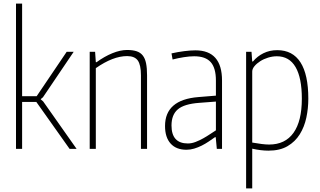

<svg xmlns="http://www.w3.org/2000/svg" viewBox="-20 -828 1779 1068"><path d="M69 -808H103V-293H184L351 -540H390L219 -287L207 -277V-275L220 -264L406 0H367L182 -261H103V0H69Z M479 -540H509L513 -482H517Q561 -514 605 -532Q649 -550 687 -550Q718 -550 739.5 -543Q761 -536 774 -519.5Q787 -503 792.5 -476Q798 -449 798 -409V0H764V-409Q764 -467 746.5 -491.5Q729 -516 687 -516Q609 -516 513 -449V0H479Z M1017 5Q960 5 929 -29.5Q898 -64 898 -127Q898 -273 1083 -288L1181 -296V-380Q1181 -450 1152 -482.5Q1123 -515 1060 -515Q1035 -515 1003 -510Q971 -505 940 -497L934 -531Q969 -539 1005 -543.5Q1041 -548 1067 -548Q1215 -548 1215 -380V0H1186L1180 -65H1176Q1159 -53 1140.5 -40.5Q1122 -28 1102 -18Q1082 -8 1060.5 -1.5Q1039 5 1017 5ZM1025 -30Q1046 -30 1068 -38.5Q1090 -47 1110.5 -58.5Q1131 -70 1149.5 -82.5Q1168 -95 1181 -103V-263L1089 -256Q1005 -250 969.5 -220Q934 -190 934 -130Q934 -30 1025 -30Z M1349 -540H1379L1383 -486H1387Q1411 -515 1445.5 -532Q1480 -549 1522 -549Q1608 -549 1651.5 -481Q1695 -413 1695 -279Q1695 -225 1684 -173.5Q1673 -122 1647.5 -81Q1622 -40 1579.5 -15Q1537 10 1473 10Q1432 10 1383 -1V220H1349ZM1477 -24Q1566 -24 1612.5 -89Q1659 -154 1659 -279Q1659 -395 1624 -455Q1589 -515 1520 -515Q1496 -515 1471.5 -507.5Q1447 -500 1427.5 -487.5Q1408 -475 1395.5 -460Q1383 -445 1383 -430V-35Q1412 -30 1435.5 -27Q1459 -24 1477 -24Z"/></svg>

Font: Encode Sans Compressed
Style: Thin
Weight: 100
Designer: Pablo Impallari, Andres Torresi
Foundry: Pablo Impallari, Andres Torresi
Version: Version 1.000; ttfautohint (v1.00) -l 8 -r 50 -G 200 -x 14 -